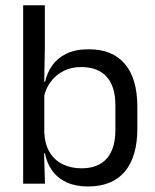

<svg xmlns="http://www.w3.org/2000/svg" viewBox="-20 -682 577 713"><path d="M306.5 10.5Q261.5 10.5 228.2 -4.5Q195 -19.5 174.5 -47.5Q154 -75.5 147 -112.5H120L144.5 -188.5Q147 -144.5 165.2 -115.2Q183.5 -86 214 -71.5Q244.5 -57 283 -57Q344 -57 376.2 -93Q408.5 -129 408.5 -200V-291.5Q408.5 -361 376 -397Q343.5 -433 281.5 -433Q244.5 -433 216 -418.5Q187.5 -404 168.8 -379Q150 -354 143 -322L124.5 -378.5H147.5Q155 -412 174.2 -439.2Q193.5 -466.5 227 -482.8Q260.5 -499 310 -499Q398 -499 444 -444.2Q490 -389.5 490 -285.5V-204.5Q490 -99.5 443.2 -44.5Q396.5 10.5 306.5 10.5ZM147 0H66V-662.5H146.5V-503.5L144 -363.5L144.5 -348V-144L143.5 -118Z"/></svg>

Font: Anek Malayalam
Style: Regular
Weight: 400
Version: Version 1.003